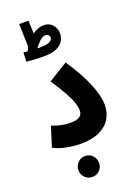

<svg xmlns="http://www.w3.org/2000/svg" viewBox="-204 -967 913 1286"><g transform="rotate(-20 253.0 -324.0)"><path d="M32 -36 76 -177Q143 -150 207 -150Q249 -150 271 -163.5Q293 -177 293 -209Q293 -227 284 -257Q275 -287 249.5 -335Q224 -383 175 -456L313 -541Q388 -430 425.5 -339.5Q463 -249 463 -187Q463 -132 437.5 -88.5Q412 -45 358.5 -19.5Q305 6 222 6Q179 6 125.5 -4Q72 -14 32 -36ZM221 241Q190 241 168.5 219.5Q147 198 147 168Q147 137 168.5 114.5Q190 92 221 92Q252 92 273 114.5Q294 137 294 168Q294 198 273 219.5Q252 241 221 241ZM187 -629Q169 -629 145 -630Q121 -631 99.5 -633Q78 -635 68 -636L71 -701Q84 -700 100 -698Q106 -712 114 -726L109 -889H175L179 -797Q220 -826 260 -826Q299 -826 322 -800Q345 -774 345 -736Q345 -714 333 -689Q321 -664 287 -646.5Q253 -629 187 -629ZM249 -759Q228 -759 205 -737.5Q182 -716 169 -694Q175 -694 180 -694Q239 -694 258 -706Q277 -718 277 -733Q277 -743 269.5 -751Q262 -759 249 -759Z"/></g></svg>

Font: Noto Sans Arabic SemCond ExtBd
Style: Regular
Weight: 800
Width: 4
Designer: Monotype Design Team, Nadine Chahine, Nizar Qandah and Khaled Hosny
Foundry: Monotype Imaging Inc.
Version: Version 2.012; ttfautohint (v1.8.4.7-5d5b)